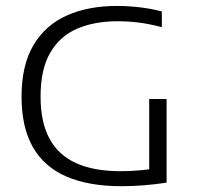

<svg xmlns="http://www.w3.org/2000/svg" viewBox="-20 -622 668 646"><path d="M389 4.5Q278.5 4.5 203.5 -28Q128.5 -60.5 90.5 -127.2Q52.5 -194 52.5 -296.5Q52.5 -403 92.8 -470.5Q133 -538 205 -570Q277 -602 372.5 -602Q413 -602 451.8 -597.2Q490.5 -592.5 524.5 -583.5V-530.5Q483.5 -541.5 447.5 -546Q411.5 -550.5 376 -550.5Q297 -550.5 239 -525.2Q181 -500 148.8 -444.2Q116.5 -388.5 116.5 -297Q116.5 -210.5 146.8 -155Q177 -99.5 236.8 -72.8Q296.5 -46 386 -46Q417.5 -46 449.8 -48.8Q482 -51.5 508.5 -56.5L482 -29.5V-289H540.5V-7.5Q501.5 -1.5 463.2 1.5Q425 4.5 389 4.5Z"/></svg>

Font: Encode Sans SC SemiExpanded Light
Style: Regular
Weight: 300
Width: 6
Designer: Multiple Designers
Foundry: Impallari Type
Version: Version 3.002